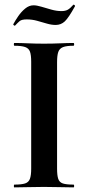

<svg xmlns="http://www.w3.org/2000/svg" viewBox="-20 -811 382 831"><path d="M227 -81Q227 -52 232 -37Q237 -22 252 -17Q267 -12 298 -12Q301 -12 301 -6Q301 0 298 0Q271.7 0 240 -1Q208.3 -2 170 -2Q133.6 -2 101 -1Q68.5 0 42 0Q40 0 40 -6Q40 -12 42.4 -12Q72.8 -12 88.4 -17Q104 -22 109.5 -37Q115 -52 115 -81V-544Q115 -573 109.7 -587.5Q104.5 -602 88.6 -607.5Q72.8 -613 42 -613Q40 -613 40 -619Q40 -625 42 -625Q68.5 -625 101 -623.5Q133.6 -622 170 -622Q208.3 -622 240.6 -623.5Q272.8 -625 298 -625Q301 -625 301 -619Q301 -613 298 -613Q267.7 -613 252.5 -607Q237.4 -601 232.2 -586Q227 -571 227 -542ZM246 -763Q263 -763 273.5 -769Q284 -775 297 -790Q299 -792 302.5 -789Q306 -786 304 -783Q277 -734 260.5 -718.5Q244 -703 221 -703Q203 -703 182.5 -709Q162 -715 140.5 -721Q119 -727 96 -727Q74 -727 65.5 -720Q57 -713 45 -700Q43 -699 39.5 -702Q36 -705 38 -707Q46 -722 59 -741Q72 -760 89 -774Q106 -788 125 -788Q139 -788 159 -782Q179 -776 202 -769.5Q225 -763 246 -763Z"/></svg>

Font: Cormorant Light
Style: Regular
Weight: 300
Designer: Christian Thalmann (Catharsis Fonts)
Foundry: Catharsis Fonts
Version: Version 4.000